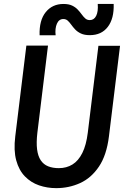

<svg xmlns="http://www.w3.org/2000/svg" viewBox="-20 -964 642 994"><path d="M271 10Q224 10 182 -4.5Q140 -19 109 -50.8Q78 -82.5 64 -133.8Q50 -185 59 -258L116.5 -728H228.5L173.5 -277Q167.5 -226 172 -190.8Q176.5 -155.5 191 -134Q205.5 -112.5 229.2 -103Q253 -93.5 284.5 -93.5Q324.5 -93.5 355.2 -112.5Q386 -131.5 406.2 -172Q426.5 -212.5 434.5 -277L489.5 -727H601.5L544 -258Q532 -160.5 492.2 -101.5Q452.5 -42.5 394.8 -16.2Q337 10 271 10ZM445 -782Q417 -782 399 -790.5Q381 -799 369.2 -811.5Q357.5 -824 348.8 -836.2Q340 -848.5 330.8 -857Q321.5 -865.5 308 -865.5Q285 -865.5 274.5 -841Q264 -816.5 268 -781.5H185Q182.5 -859 216.8 -901.2Q251 -943.5 308.5 -943.5Q336 -943.5 353.5 -935Q371 -926.5 382.5 -914.2Q394 -902 403 -889.5Q412 -877 421.5 -868.5Q431 -860 445 -860Q467 -860 478 -882.2Q489 -904.5 486 -943.5H568.5Q571 -868 538.2 -825Q505.5 -782 445 -782Z"/></svg>

Font: Spline Sans Mono Medium
Style: Italic
Weight: 500
Italic angle: -4°
Monospace: yes
Designer: Eben Sorkin, Mirko Velimirovic
Foundry: Sorkin Type
Version: Version 1.004